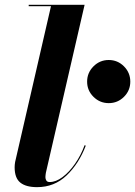

<svg xmlns="http://www.w3.org/2000/svg" viewBox="-20 -770 563 800"><path d="M343 -429.9Q343 -467 369.5 -493.5Q396 -520 433.1 -520Q470.2 -520 496.6 -493.5Q522.9 -467 522.9 -429.9Q522.9 -392.8 496.6 -366.6Q470.2 -340.3 433.1 -340.3Q396 -340.3 369.5 -366.6Q343 -392.8 343 -429.9ZM337.4 -163.1Q308.8 -88.1 257.7 -39.2Q206.5 9.8 134.5 9.8Q88.1 9.8 64.6 -9.2Q41 -28.1 41 -73Q41 -83.3 43 -95L192.4 -744.1H99.6V-750H332.5L171.1 -50Q170.4 -45.7 169.8 -40.6Q169.2 -35.6 169.2 -32Q169.2 -23.7 173.2 -17.6Q177.2 -11.5 187 -11.5Q212.9 -11.5 240.5 -32.1Q268.1 -52.7 292.5 -87.5Q316.9 -122.3 332.5 -165Z"/></svg>

Font: Bodoni* 36
Style: Bold Italic
Weight: 700
Italic angle: -13°
Version: Version 2.000; ttfautohint (v1.8.1)